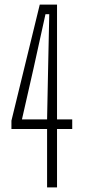

<svg xmlns="http://www.w3.org/2000/svg" viewBox="-20 -820 392 840"><path d="M186 0V-255.5H30V-292L154 -800H229.5V-297.5H296V-255.5H229.5V0ZM76 -297.5H186L190.5 -522L195.5 -758H179L127 -522Z"/></svg>

Font: Big Shoulders Display Thin Light
Style: Regular
Weight: 300
Version: Version 2.002